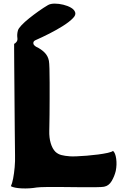

<svg xmlns="http://www.w3.org/2000/svg" viewBox="-20 -1031 703 1060"><path d="M604 -198Q617 -187 621.5 -154.5Q626 -122 619 -87Q612 -58 596.5 -31.5Q581 -5 554 0Q544 2 508 2.5Q472 3 423.5 2.5Q375 2 325.5 1.5Q276 1 237.5 1.5Q199 2 183 4Q142 11 100 9Q58 7 40 -3Q47 -17 52.5 -45.5Q58 -74 61 -108Q64 -142 63 -173Q63 -182 62.5 -219.5Q62 -257 61.5 -313Q61 -369 60.5 -433Q60 -497 59.5 -560Q59 -623 58.5 -675Q58 -727 58 -758Q58 -789 58 -789Q63 -790 70.5 -799Q78 -808 76 -821Q73 -842 79 -863Q82 -874 99 -892Q116 -910 141 -930Q166 -950 193.5 -969.5Q221 -989 245 -1003Q259 -1011 282 -1011Q305 -1011 329.5 -1005Q354 -999 372 -988.5Q390 -978 395 -963Q400 -948 383 -931Q364 -911 328.5 -888.5Q293 -866 253.5 -846Q214 -826 180 -811Q164 -805 164 -794Q163 -782 181 -772Q207 -760 226 -741Q245 -722 250 -695Q252 -684 253 -651.5Q254 -619 254 -575Q254 -531 254 -485Q254 -439 253.5 -399Q253 -359 252.5 -334Q252 -309 252 -309Q251 -271 260 -240.5Q269 -210 286 -193Q300 -180 319 -175Q338 -170 366 -168Q378 -167 403 -168Q428 -169 459.5 -171.5Q491 -174 521.5 -178Q552 -182 574.5 -187Q597 -192 604 -198Z"/></svg>

Font: Potta One
Style: Regular
Weight: 400
Designer: 108,108go
Foundry: Font Zone 108
Version: Version 1.000